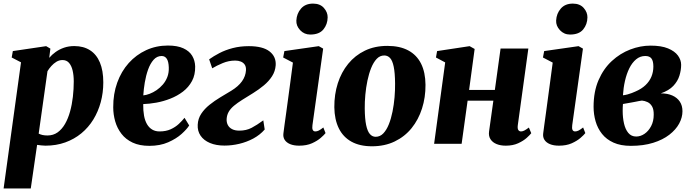

<svg xmlns="http://www.w3.org/2000/svg" viewBox="-20 -818 3938 1092"><path d="M0.5 254 99.5 -463.5 46.5 -491 53 -527.5 242.5 -555.5 266.5 -541.5 260 -489Q275 -507 296.2 -522.2Q317.5 -537.5 344.2 -546.8Q371 -556 402.5 -556Q455 -556 492 -532.2Q529 -508.5 548.2 -462.5Q567.5 -416.5 567.5 -349.5Q567.5 -290.5 553 -237Q538.5 -183.5 510.8 -138.2Q483 -93 442.8 -59.8Q402.5 -26.5 351 -8Q299.5 10.5 238.5 10.5Q227.5 10.5 215.2 9Q203 7.5 191 6L155 254ZM200 -58Q209.5 -53 221.8 -50.2Q234 -47.5 250 -47.5Q283 -47.5 307.8 -65.2Q332.5 -83 350 -113.5Q367.5 -144 378.5 -183.8Q389.5 -223.5 394.5 -267.5Q399.5 -311.5 399.5 -355Q399.5 -389.5 393 -417Q386.5 -444.5 372.5 -460.5Q358.5 -476.5 335.5 -476.5Q317 -476.5 301 -466.8Q285 -457 272 -442.5Q259 -428 250 -413Z M1056 -104.5Q1043 -83.5 1012.8 -56.2Q982.5 -29 936.5 -8.8Q890.5 11.5 829.5 11.5Q773.5 11.5 734.2 -7Q695 -25.5 670.8 -57Q646.5 -88.5 635.2 -127.8Q624 -167 624 -207.5Q623.5 -284 646.8 -348.2Q670 -412.5 712.2 -459.5Q754.5 -506.5 811.5 -532.8Q868.5 -559 935 -559Q989 -559 1023 -543.2Q1057 -527.5 1073 -500.8Q1089 -474 1090 -440.5Q1091 -392.5 1072 -357.2Q1053 -322 1020.8 -297.2Q988.5 -272.5 949 -257Q909.5 -241.5 869.2 -234.2Q829 -227 794.5 -226Q794 -189 799.2 -160.2Q804.5 -131.5 816.2 -111.5Q828 -91.5 845.8 -81Q863.5 -70.5 887.5 -70.5Q924 -70.5 950.8 -82.8Q977.5 -95 996.8 -113Q1016 -131 1029.5 -148ZM899.5 -499.5Q872.5 -499.5 853.5 -478Q834.5 -456.5 822.2 -422.2Q810 -388 803.5 -349.2Q797 -310.5 795 -275.5Q811.5 -277 831.2 -284.5Q851 -292 870.5 -305.2Q890 -318.5 906.2 -337.2Q922.5 -356 931.8 -380.2Q941 -404.5 940 -434Q939 -468 928.5 -483.8Q918 -499.5 899.5 -499.5Z M1257 10Q1209 10 1174 -4.8Q1139 -19.5 1120.8 -46.2Q1102.5 -73 1104.5 -108.5Q1106 -143 1124.5 -171Q1143 -199 1171.8 -222Q1200.5 -245 1233 -264.5Q1265.5 -284 1295.5 -302Q1335.5 -326.5 1356.2 -355.5Q1377 -384.5 1379 -418.5Q1380 -438.5 1371.8 -450.5Q1363.5 -462.5 1349.2 -468Q1335 -473.5 1318 -473.5Q1281 -473.5 1246.8 -459.2Q1212.5 -445 1187 -429.5L1169.5 -480.5Q1194.5 -498.5 1228 -516Q1261.5 -533.5 1303.5 -544.5Q1345.5 -555.5 1395 -555.5Q1474.5 -555.5 1512.8 -525.8Q1551 -496 1548 -447Q1545.5 -412.5 1527.2 -384.2Q1509 -356 1480.8 -332.5Q1452.5 -309 1420 -288.8Q1387.5 -268.5 1357.5 -250Q1330.5 -233 1311 -216.8Q1291.5 -200.5 1281 -182.5Q1270.5 -164.5 1269 -141.5Q1268 -122.5 1275.5 -107.5Q1283 -92.5 1299.5 -83.8Q1316 -75 1341 -75Q1380.5 -75 1411 -91Q1441.5 -107 1477.5 -133.5L1485.5 -81.5Q1458.5 -50.5 1420.8 -30.2Q1383 -10 1340.8 0Q1298.5 10 1257 10Z M1681.5 10.5Q1651.5 10.5 1630.2 1.8Q1609 -7 1599 -22.8Q1589 -38.5 1592 -60Q1594 -79 1598.2 -107.8Q1602.5 -136.5 1607.5 -174.5Q1612.5 -212.5 1618.8 -257.8Q1625 -303 1631.8 -354.5Q1638.5 -406 1646 -462L1590.5 -491L1597.5 -527.5L1793 -555.5L1818 -541.5L1757 -106Q1754.5 -88 1758.8 -79.2Q1763 -70.5 1773.5 -70.5Q1783 -70.5 1793 -75.5Q1803 -80.5 1819 -93L1831.5 -61Q1823.5 -50.5 1804.2 -33.8Q1785 -17 1754.5 -3.2Q1724 10.5 1681.5 10.5ZM1744.5 -621.5Q1710.5 -621.5 1687.2 -646.2Q1664 -671 1665.5 -701.5Q1667.5 -741 1692 -769.2Q1716.5 -797.5 1760.5 -797.5Q1800.5 -797.5 1822.2 -772.8Q1844 -748 1843.5 -719Q1843 -679.5 1819.2 -650.5Q1795.5 -621.5 1744.5 -621.5Z M2183 -557Q2254 -557 2302 -531.2Q2350 -505.5 2374.8 -456Q2399.5 -406.5 2400 -335.5Q2400.5 -264 2380.2 -200.8Q2360 -137.5 2321 -89.2Q2282 -41 2225 -13.5Q2168 14 2095.5 14Q2026.5 14 1979 -12.2Q1931.5 -38.5 1907 -88.2Q1882.5 -138 1881.5 -208Q1881 -281 1901.2 -344.2Q1921.5 -407.5 1960.5 -455.2Q1999.5 -503 2055.5 -530Q2111.5 -557 2183 -557ZM2165.5 -502.5Q2140.5 -502.5 2122.2 -483Q2104 -463.5 2091 -431.2Q2078 -399 2069.8 -359.5Q2061.5 -320 2057.8 -278.8Q2054 -237.5 2054.5 -201Q2055 -142 2062.5 -106.5Q2070 -71 2083.8 -55.5Q2097.5 -40 2116.5 -40Q2141.5 -40 2160 -59.2Q2178.5 -78.5 2191.5 -111Q2204.5 -143.5 2212.5 -183.5Q2220.5 -223.5 2224 -264.8Q2227.5 -306 2227 -343.5Q2226.5 -404 2219.2 -438.8Q2212 -473.5 2198.5 -488Q2185 -502.5 2165.5 -502.5Z M2925 -106Q2922.5 -86.5 2928 -78.5Q2933.5 -70.5 2943 -70.5Q2951.5 -70.5 2961 -75Q2970.5 -79.5 2988 -92.5L3001.5 -60.5Q2994.5 -51 2975.8 -34Q2957 -17 2927 -3.2Q2897 10.5 2856.5 10.5Q2826.5 10.5 2804 1.2Q2781.5 -8 2769.8 -26Q2758 -44 2761.5 -70L2786 -245.5H2639.5L2605.5 0H2449L2512 -463L2459.5 -491L2466 -527.5L2651 -555.5L2679.5 -539.5L2648 -306.5H2794.5L2827 -542H2985Z M3159 10.5Q3129 10.5 3107.8 1.8Q3086.5 -7 3076.5 -22.8Q3066.5 -38.5 3069.5 -60Q3071.5 -79 3075.8 -107.8Q3080 -136.5 3085 -174.5Q3090 -212.5 3096.2 -257.8Q3102.5 -303 3109.2 -354.5Q3116 -406 3123.5 -462L3068 -491L3075 -527.5L3270.5 -555.5L3295.5 -541.5L3234.5 -106Q3232 -88 3236.2 -79.2Q3240.5 -70.5 3251 -70.5Q3260.5 -70.5 3270.5 -75.5Q3280.5 -80.5 3296.5 -93L3309 -61Q3301 -50.5 3281.8 -33.8Q3262.5 -17 3232 -3.2Q3201.5 10.5 3159 10.5ZM3222 -621.5Q3188 -621.5 3164.8 -646.2Q3141.5 -671 3143 -701.5Q3145 -741 3169.5 -769.2Q3194 -797.5 3238 -797.5Q3278 -797.5 3299.8 -772.8Q3321.5 -748 3321 -719Q3320.5 -679.5 3296.8 -650.5Q3273 -621.5 3222 -621.5Z M3568 11.5Q3510 11.5 3469.5 -6.8Q3429 -25 3404 -56.5Q3379 -88 3367.5 -127.8Q3356 -167.5 3356 -210.5Q3356 -297 3384.2 -362.2Q3412.5 -427.5 3459.8 -471Q3507 -514.5 3564.5 -536.5Q3622 -558.5 3680 -558.5Q3741 -558.5 3779.2 -542.8Q3817.5 -527 3835.8 -502Q3854 -477 3854 -449.5Q3854 -419 3844.2 -387.5Q3834.5 -356 3809.5 -329.5Q3784.5 -303 3738.5 -287Q3776.5 -287 3804 -274.8Q3831.5 -262.5 3846.5 -240Q3861.5 -217.5 3861.5 -185.5Q3861.5 -150 3842.8 -115.2Q3824 -80.5 3787 -51.8Q3750 -23 3695 -5.8Q3640 11.5 3568 11.5ZM3598.5 -41.5Q3623 -41.5 3645.8 -57Q3668.5 -72.5 3683.2 -100.5Q3698 -128.5 3698 -165.5Q3698.5 -196 3688.5 -213Q3678.5 -230 3663 -237.2Q3647.5 -244.5 3631 -246Q3622 -245 3612.8 -243Q3603.5 -241 3593.8 -239.2Q3584 -237.5 3574 -235.5Q3561 -233.5 3548.5 -231Q3536 -228.5 3523 -226.5Q3522 -217.5 3521.8 -207Q3521.5 -196.5 3521.5 -187Q3521.5 -149 3529 -115.8Q3536.5 -82.5 3553.5 -62Q3570.5 -41.5 3598.5 -41.5ZM3523 -276Q3536.5 -277.5 3549.2 -281Q3562 -284.5 3573.2 -288.8Q3584.5 -293 3594 -297.5Q3629 -312.5 3651.5 -334Q3674 -355.5 3685 -382.2Q3696 -409 3696 -439.5Q3696 -471 3685.2 -485.2Q3674.5 -499.5 3650 -499.5Q3620.5 -499.5 3597.8 -480.5Q3575 -461.5 3559.2 -429.5Q3543.5 -397.5 3534.5 -357.8Q3525.5 -318 3523 -276Z"/></svg>

Font: Merriweather 48pt Black
Style: Italic
Weight: 900
Italic angle: -7.8°
Version: Version 2.101